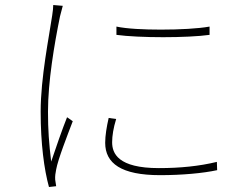

<svg xmlns="http://www.w3.org/2000/svg" viewBox="-20 -727 996 765"><path d="M443.9 -621.1V-588.1C487.9 -582 558.9 -578.8 630 -578.8C701 -578.8 772 -582 815 -588.1V-621.1C769.9 -612.9 695 -609 621.1 -609C553.3 -609 485.8 -612.2 443.9 -621.1ZM413 -257.1C404.8 -221.9 399.1 -186.1 399.1 -158C399.1 -76 463.1 -29.1 617.9 -29.1C706 -29.1 789.1 -36.9 845.2 -49L844.1 -82C774.1 -65 697.8 -57.2 612.9 -57.2C449.9 -57.2 426.8 -116.1 426.8 -160.2C426.8 -186.1 431.8 -217 442.8 -252.8ZM192.1 -707C192.1 -696 190.7 -684.3 187.9 -665.1C175.8 -582 142 -418 142 -282C142 -154.1 155.9 -51.8 175.1 18.1L203.8 14.9C202.8 8.9 201 -2.1 199.9 -11C198.9 -24.1 201 -38.7 203.8 -51.8C210.9 -92 248.9 -188.9 269.9 -244L247.2 -259.9C229 -214.8 202.1 -137.1 183.9 -83.1C175.1 -157 171.2 -208.8 171.2 -282C171.2 -400.9 196 -549 219.1 -661.9C223 -679 227.3 -690.7 230.1 -703.8Z"/></svg>

Font: Karasuma Gothic
Style: Thin
Weight: 200
Designer: Rasmus Andersson / Ryoko Ishizuka
Foundry: rsms
Version: Version 1.00